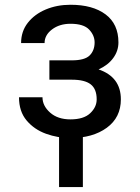

<svg xmlns="http://www.w3.org/2000/svg" viewBox="-20 -558 574 790"><path d="M275.6 -230.1H183.2V-309.7H275.6Q328.8 -309.7 349.1 -330.1Q369.3 -350.5 369.3 -383.5Q369.3 -412.3 346.8 -436.3Q324.2 -460.2 269.9 -460.2Q225.1 -460.2 194.2 -437Q163.4 -413.7 163.4 -380.7H66.8Q66.8 -429 94.5 -464.3Q122.2 -499.6 168.3 -519Q214.5 -538.4 269.9 -538.4Q361.5 -538.4 414.4 -498.8Q467.3 -459.2 467.3 -383.5Q467.3 -348.4 445.8 -319.1Q424.4 -289.8 385.7 -272.4Q477.3 -241.1 477.3 -149.1Q477.3 -74.6 419.4 -32.3Q361.5 9.9 269.9 9.9Q218 9.9 169.4 -7.6Q120.7 -25.2 89.5 -62.3Q58.2 -99.4 58.2 -157.7H154.8Q154.8 -122.5 186.3 -94.6Q217.7 -66.8 269.9 -66.8Q324.2 -66.8 351 -92Q377.8 -117.2 377.8 -149.1Q377.8 -191.8 353.3 -210.9Q328.8 -230.1 275.6 -230.1ZM321 -42.6V211.6H223V-42.6Z"/></svg>

Font: Inter UI
Style: Regular
Weight: 400
Designer: Rasmus Andersson
Foundry: rsms
Version: Version 2.2